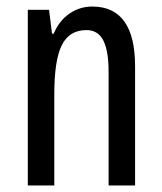

<svg xmlns="http://www.w3.org/2000/svg" viewBox="-20 -567 496 587"><path d="M262 -547Q393 -547 393 -364V0H312V-348Q312 -411 296 -443Q280 -475 244 -475Q192 -475 169 -429Q146 -383 146 -279V0H65V-537H130L139 -464H144Q161 -504 192.5 -525.5Q224 -547 262 -547Z"/></svg>

Font: Noto Sans Malayalam ExtraCondensed
Style: Regular
Weight: 400
Width: 2
Designer: Jelle Bosma - Monotype Design Team
Foundry: Monotype Imaging Inc.
Version: Version 2.104; ttfautohint (v1.8.4.7-5d5b)